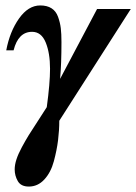

<svg xmlns="http://www.w3.org/2000/svg" viewBox="-20 -482 501 706"><path d="M461 -449 198 -38Q198 -3 193.5 33.5Q189 70 178 111Q167 152 143 178Q119 204 86 204Q57 204 45.5 184Q34 164 34 141Q34 124 40.5 104Q47 84 60.5 59Q74 34 86 14.5Q98 -5 119.5 -37.5Q141 -70 152 -88Q164 -176 164 -229Q164 -287 148 -326Q132 -365 98 -365Q47 -365 30 -297H3Q16 -366 50 -414Q84 -462 128 -462Q153 -462 169.5 -451.5Q186 -441 193.5 -420Q201 -399 203.5 -378.5Q206 -358 206 -327Q206 -247 201 -192L337 -449Z"/></svg>

Font: STIX MathJax Main
Style: Bold Italic
Weight: 700
Italic angle: -16.33°
Designer: MicroPress Inc., with final additions and corrections provided by Coen Hoffman, Elsevier (retired)
Version: Version 1.1.1